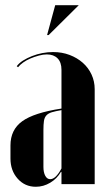

<svg xmlns="http://www.w3.org/2000/svg" viewBox="-20 -704 407 734"><path d="M20 -148Q20 -208 65 -240.5Q110 -273 215 -289V-437Q215 -466 200 -481Q185 -496 159 -496Q145 -496 128.5 -491.5Q112 -487 96.5 -480.5Q81 -474 68.5 -465Q56 -456 49 -447L44 -451Q53 -463 68 -472.5Q83 -482 102 -489.5Q121 -497 141.5 -501Q162 -505 183 -505Q217 -505 246 -494Q275 -483 296.5 -464Q318 -445 330 -419Q342 -393 342 -363V0H215V-47H213Q198 -21 172 -5.5Q146 10 117 10Q75 10 47.5 -21Q20 -52 20 -98ZM172 -19Q193 -19 215 -60V-283Q192 -279 178.5 -275Q165 -271 157.5 -263Q150 -255 148 -241.5Q146 -228 146 -207V-66Q146 -45 153 -32Q160 -19 172 -19ZM160 -570 191 -684H281L166 -570Z"/></svg>

Font: Moniqa Black Display
Style: Regular
Weight: 900
Designer: Rajesh Rajput
Foundry: Rajesh Rajput
Version: Version 1.000